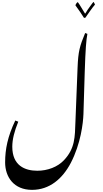

<svg xmlns="http://www.w3.org/2000/svg" viewBox="-20 -1436 962 1797"><path d="M766 -1269 779 -1270 823 -1333C839 -1356 858 -1381 869 -1393L858 -1416H853C848 -1411 840 -1400 822 -1375C807 -1355 792 -1333 779 -1310H775L739 -1369C728 -1388 718 -1403 709 -1415L703 -1414C697 -1408 689 -1397 686 -1386C701 -1365 716 -1345 730 -1324C742 -1305 754 -1287 766 -1269ZM280 341C444 341 565 237 643 88C736 -91 758 -284 761 -368C765 -499 769 -630 773 -761C780 -976 787 -1064 798 -1119L777 -1127C726 -1004 712 -956 706 -802C699 -634 693 -465 686 -297C681 -154 683 -47 578 64C518 127 426 162 329 162C213 162 95 114 95 -63C95 -131 114 -206 151 -297L123 -308C52 -159 28 -40 28 84C28 220 109 341 280 341Z"/></svg>

Font: Noto Nastaliq Urdu
Style: Regular
Weight: 400
Designer: Monotype Design Team (Patrick Giasson: type design, Kamal Mansour: OpenType code, Glenda Bellarosa). Updated by Simon Co
Foundry: Monotype Imaging Inc., Simon Cozens
Version: Version 3.009